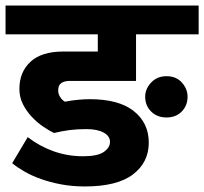

<svg xmlns="http://www.w3.org/2000/svg" viewBox="-30 -662 737 693"><path d="M494 -313Q494 -341 515.5 -364Q537 -387 571 -387Q606 -387 626.5 -364Q647 -341 647 -313Q647 -281 626 -259.5Q605 -238 571 -238Q537 -238 515.5 -259.5Q494 -281 494 -313ZM165 -182Q148 -190 126.5 -204.5Q105 -219 85.5 -239.5Q66 -260 53 -285.5Q40 -311 40 -341Q40 -402 80 -439Q120 -476 198 -476H323V-538H-10V-642H687V-538H461V-370H223Q203 -370 191.5 -362.5Q180 -355 180 -335Q180 -323 187 -312Q194 -301 204 -295Q231 -300 253.5 -302Q276 -304 294 -304Q399 -304 453 -261Q507 -218 507 -147Q507 -76 450 -32.5Q393 11 276 11Q231 11 191 3.5Q151 -4 117.5 -16Q84 -28 58 -43Q32 -58 14 -73L70 -167Q113 -134 163.5 -116Q214 -98 270 -98Q322 -98 344.5 -113.5Q367 -129 367 -150Q367 -171 344 -183.5Q321 -196 282 -196Q248 -196 221 -192.5Q194 -189 165 -182Z"/></svg>

Font: Ek Mukta ExtraBold
Style: Regular
Weight: 800
Designer: Girish Dalvi and Yashodeep Gholap
Foundry: Ek Type
Version: Version 2.538;PS 1.002;hotconv 16.6.51;makeotf.lib2.5.65220;